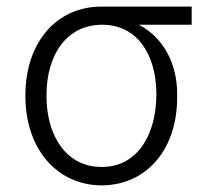

<svg xmlns="http://www.w3.org/2000/svg" viewBox="-20 -550 658 582"><path d="M57 -262V-258C57 -103 149 11 288 12C427 11 518 -100 517 -257V-262C518 -359 473 -438 401 -475H561V-530H288C146 -530 57 -415 57 -262ZM121 -258V-262C121 -384 182 -475 290 -475C396 -475 453 -385 454 -267V-262C453 -134 391 -43 288 -44C185 -43 121 -134 121 -258Z"/></svg>

Font: Wafeq Light
Style: Regular
Weight: 300
Designer: Rasmus Andersson & Azza Alameddine
Foundry: Google & TypeTogether
Version: Version 3.000;January 28, 2025;FontCreator 15.0.0.3014 64-bi